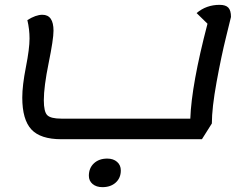

<svg xmlns="http://www.w3.org/2000/svg" viewBox="-20 -550 1009 793"><path d="M233 25Q147 25 109.5 -15.5Q72 -56 72 -147Q72 -197 87 -273Q102 -349 102 -391Q102 -429 93 -467Q128 -489 155 -489Q201 -489 201 -423Q201 -388 181 -290Q161 -192 161 -136Q161 -88 175.5 -74Q190 -60 233 -60H766Q771 -200 837 -452L792 -496Q832 -530 887 -530Q912 -530 923 -518.5Q934 -507 934 -480Q934 -479 914 -398.5Q894 -318 874.5 -211Q855 -104 855 -40L814 25ZM403 223Q378 223 362.5 210Q347 197 347 176Q347 144 368 124.5Q389 105 423 105Q448 105 463.5 118.5Q479 132 479 154Q479 185 458 204Q437 223 403 223Z"/></svg>

Font: Lemonada Light
Style: Regular
Weight: 300
Designer: Mohamed Gaber (Arabic), Eduardo Tunni (Latin)
Foundry: Kief Type Foundry
Version: Version 4.004